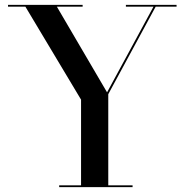

<svg xmlns="http://www.w3.org/2000/svg" viewBox="-20 -770 760 790"><path d="M223.5 0V-7.5H313.5V-360L84.5 -742.5H13V-750H320V-742.5H214L420.5 -390L611.5 -742.5H498V-750H706.5V-742.5H620.5L425.5 -382.5V-7.5H525.5V0Z"/></svg>

Font: BodoniModa_28ptMedium
Style: Regular
Weight: 500
Designer: Owen Earl
Foundry: indestructible type
Version: Version 2.004